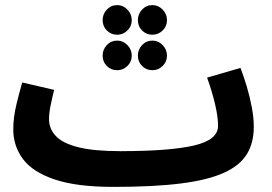

<svg xmlns="http://www.w3.org/2000/svg" viewBox="-20 -711 1064 752"><path d="M425 21 451 -119Q645 -119 739.5 -141Q834 -163 834 -218Q834 -254 822 -304.5Q810 -355 791 -407L922 -445Q935 -411 947 -370.5Q959 -330 966.5 -289.5Q974 -249 974 -214Q974 -152 947 -107.5Q920 -63 857.5 -34.5Q795 -6 689 7.5Q583 21 425 21ZM424 21Q281 21 194.5 -8Q108 -37 70 -88Q32 -139 32 -204Q32 -251 44 -300.5Q56 -350 67 -388L192 -359Q185 -331 178.5 -299.5Q172 -268 172 -244Q172 -207 198.5 -178.5Q225 -150 286 -134.5Q347 -119 450 -119L470 -11ZM439 -575Q415 -575 398.5 -591.5Q382 -608 382 -632Q382 -656 398.5 -673.5Q415 -691 439 -691Q462 -691 479 -673.5Q496 -656 496 -632Q496 -608 479 -591.5Q462 -575 439 -575ZM577 -575Q553 -575 536.5 -591.5Q520 -608 520 -632Q520 -656 536.5 -673.5Q553 -691 577 -691Q600 -691 617 -673.5Q634 -656 634 -632Q634 -608 617 -591.5Q600 -575 577 -575ZM439 -436Q415 -436 398.5 -452.5Q382 -469 382 -493Q382 -517 398.5 -534.5Q415 -552 439 -552Q462 -552 479 -534.5Q496 -517 496 -493Q496 -469 479 -452.5Q462 -436 439 -436ZM577 -436Q553 -436 536.5 -452.5Q520 -469 520 -493Q520 -517 536.5 -534.5Q553 -552 577 -552Q600 -552 617 -534.5Q634 -517 634 -493Q634 -469 617 -452.5Q600 -436 577 -436Z"/></svg>

Font: Noto IKEA Arabic
Style: Bold
Weight: 700
Designer: Monotype Design Team
Foundry: Monotype Imaging Inc.
Version: Version 1.200